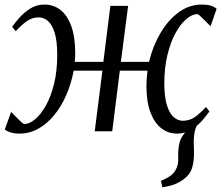

<svg xmlns="http://www.w3.org/2000/svg" viewBox="-34 -562 947 822"><path d="M661 240 655 212.5Q677.5 202.5 692.8 192.8Q708 183 717.5 166.5Q730.5 144.5 729 113.2Q727.5 82 734 51.5Q738.5 30.5 752.5 13Q766.5 -4.5 774.5 -15.5L824 -46Q805 -24.5 800 0.2Q795 25 795.5 52.5Q796 64 796.5 75.5Q797 87 796.5 97.5Q796.5 131.5 787.5 159.2Q778.5 187 749 208Q733 219.5 713.8 227Q694.5 234.5 661 240ZM50 10Q27.5 10 12.2 5.2Q-3 0.5 -13.5 -7.5L13.5 -83Q15.5 -81.5 23 -73.5Q30.5 -65.5 40.2 -55.8Q50 -46 58.2 -38.5Q66.5 -31 69.5 -31Q92 -31 116.8 -51.8Q141.5 -72.5 163 -111.2Q184.5 -150 197.8 -204.5Q211 -259 211 -326.5Q211 -386.5 200 -421.8Q189 -457 171.2 -472.2Q153.5 -487.5 132.5 -487.5Q103 -487.5 80.8 -471.5Q58.5 -455.5 33.5 -428.5L18 -447Q27.5 -461 47 -483.8Q66.5 -506.5 94 -524.5Q121.5 -542.5 156.5 -542.5Q195 -542.5 224.8 -519.5Q254.5 -496.5 271.2 -450Q288 -403.5 288 -334Q288 -324.5 287.5 -315Q287 -305.5 286 -297H408.5L438.5 -537H514.5L483.5 -297H604Q620 -364.5 652.8 -420.2Q685.5 -476 730.8 -509.2Q776 -542.5 830 -542.5Q852.5 -542.5 867.8 -538Q883 -533.5 893.5 -524.5L867.5 -449.5Q865.5 -451 858 -459Q850.5 -467 840.5 -476.8Q830.5 -486.5 822.5 -494Q814.5 -501.5 811.5 -501.5Q788.5 -501.5 763.8 -480.5Q739 -459.5 717.5 -420.5Q696 -381.5 682.8 -326.8Q669.5 -272 669.5 -205.5Q669.5 -148 680.2 -112.8Q691 -77.5 709 -61.2Q727 -45 748.5 -45Q777 -45 799 -60Q821 -75 848 -104L862.5 -85Q853.5 -71.5 834.2 -48.8Q815 -26 787.2 -8Q759.5 10 724 10Q686 10 656.5 -13Q627 -36 610 -81.2Q593 -126.5 593 -193Q593 -208.5 594 -224.8Q595 -241 597.5 -259.5H479L446.5 0H371.5L404.5 -259.5H281.5Q271 -203.5 249.5 -154.5Q228 -105.5 197.8 -68.8Q167.5 -32 130 -11Q92.5 10 50 10Z"/></svg>

Font: Merriweather 60pt Light
Style: Italic
Weight: 300
Italic angle: -7.8°
Version: Version 2.101